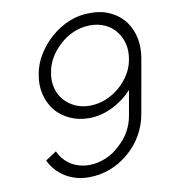

<svg xmlns="http://www.w3.org/2000/svg" viewBox="-86 -838 818 927"><g transform="rotate(-10 323.0 -375.0)"><path d="M139.5 -135.5Q149 -114 163.8 -96.8Q178.5 -79.5 197.5 -67.5Q216.5 -55.5 239.2 -49Q262 -42.5 287.5 -42.5Q308.5 -42.5 329.2 -47Q350 -51.5 369.8 -59.8Q389.5 -68 407.5 -80.2Q425.5 -92.5 440.5 -107.5Q471 -134.5 490.2 -168.5Q509.5 -202.5 516.5 -241.5L538.5 -366.5Q517.5 -343 492.5 -324.5Q467.5 -306 440.2 -292.8Q413 -279.5 384 -272.5Q355 -265.5 326 -265.5Q276.5 -265.5 234.5 -284.2Q192.5 -303 163.5 -336.5Q135 -372.5 123.8 -417.8Q112.5 -463 122 -514.5Q130 -564 157 -608.5Q184 -653 223 -687.5Q265 -725 315 -745.2Q365 -765.5 417.5 -764.5Q472 -765.5 516.2 -744.5Q560.5 -723.5 589.5 -684.5Q641 -610 624 -507.5L577 -241.5Q567.5 -187 540.5 -140.2Q513.5 -93.5 471 -57.5Q428.5 -21.5 379 -3Q329.5 15.5 277 15.5Q211.5 15.5 161 -15.5Q110 -47.5 85.5 -100ZM256 -643.5Q227.5 -618 208 -585Q188.5 -552 182.5 -514.5Q175 -475 183.8 -439.5Q192.5 -404 215.5 -378Q238.5 -352 270.2 -338Q302 -324 339.5 -324Q380 -324 418.8 -339.5Q457.5 -355 489.5 -383.5Q518.5 -409 538.5 -442.2Q558.5 -475.5 564.5 -514.5Q571 -552 563.5 -585Q556 -618 536.5 -645Q515.5 -674 482.2 -690Q449 -706 408.5 -706Q366 -706 326.8 -689.8Q287.5 -673.5 256 -643.5Z"/></g></svg>

Font: Russisch Sans Light
Style: Italic
Weight: 300
Italic angle: -10°
Designer: Michael Sharanda (font) & Cristiano Sobral (main changes)
Foundry: Michael Sharanda
Version: Version 2.00;September 8, 2020;FontCreator 13.0.0.2681 64-bi